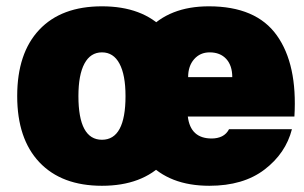

<svg xmlns="http://www.w3.org/2000/svg" viewBox="-20 -580 959 605"><path d="M571.8 -212.9Q580.1 -143.6 647 -143.6Q665.5 -143.6 679.7 -150.6Q693.8 -157.7 701.7 -172.9H899.9Q880.4 -96.7 813.5 -45.7Q746.6 5.4 639.6 5.4Q513.2 5.4 444.3 -70.3Q375.5 -146 375.5 -277.3Q375.5 -407.7 444.3 -483.9Q513.2 -560.1 638.2 -560.1Q787.1 -560.1 852.3 -468.5Q917.5 -377 907.7 -212.9ZM572.8 -336.9H711.9Q711.9 -373.5 692.9 -394.3Q673.8 -415 640.6 -415Q610.8 -415 591.8 -393.6Q572.8 -372.1 572.8 -336.9ZM301.3 -560.1Q429.2 -560.1 498.5 -486.3Q567.9 -412.6 567.9 -277.3Q567.9 -142.6 498 -68.6Q428.2 5.4 301.3 5.4Q174.3 5.4 104.2 -68.6Q34.2 -142.6 34.2 -277.3Q34.2 -412.6 103.8 -486.3Q173.3 -560.1 301.3 -560.1ZM301.3 -415Q265.1 -415 246.1 -379.6Q227.1 -344.2 227.1 -277.3Q227.1 -139.6 301.3 -139.6Q375.5 -139.6 375.5 -277.3Q375.5 -344.2 356.4 -379.6Q337.4 -415 301.3 -415Z"/></svg>

Font: Estedad-FD Black
Style: Regular
Weight: 900
Designer: Amin Abedi
Version: Version 7.3